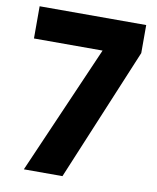

<svg xmlns="http://www.w3.org/2000/svg" viewBox="-82 -793 700 857"><g transform="rotate(10 267.5 -364.5)"><path d="M511 -729C511 -729 28 -729 28 -729C28 -729 28 -583 28 -583C28 -583 339 -583 339 -583C339 -583 85 0 85 0C85 0 260 0 260 0C260 0 511 -602 511 -602C511 -602 511 -729 511 -729Z"/></g></svg>

Font: Girnar Poppins
Style: Bold
Weight: 500
Designer: Ninad Kale (Devanagari), Jonny Pinhorn (Latin)
Foundry: Indian Type Foundry
Version: ""